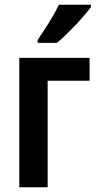

<svg xmlns="http://www.w3.org/2000/svg" viewBox="-20 -786 410 806"><path d="M356 -543V-447H180V0H61V-543ZM362 -766V-757Q348 -737 323 -709Q298 -681 270 -653Q242 -625 219 -606H138V-618Q163 -655 187 -693.5Q211 -732 227 -766Z"/></svg>

Font: Avrile Sans Condensed SemiBold
Style: Regular
Weight: 600
Width: 3
Designer: Monotype Design Team
Foundry: Monotype Imaging Inc.
Version: Version 2.001;September 10, 2019;FontCreator 11.5.0.2425 64-